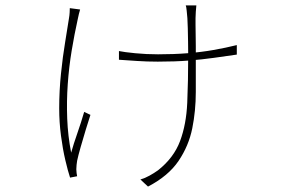

<svg xmlns="http://www.w3.org/2000/svg" viewBox="-20 -607 1040 707"><path d="M703 -587Q702 -575 701 -563.5Q700 -552 700 -540Q700 -533 700 -516Q700 -499 700.5 -478Q701 -457 701 -437Q701 -417 701 -405Q701 -338 701 -268.5Q701 -199 688 -134.5Q675 -70 637.5 -14.5Q600 41 525 80L497 54Q514 49 531 39.5Q548 30 562 20Q620 -26 643 -87.5Q666 -149 669.5 -228.5Q673 -308 673 -405Q673 -427 672.5 -453.5Q672 -480 671.5 -503.5Q671 -527 670 -540Q669 -551 667.5 -567Q666 -583 664 -587ZM418 -419Q437 -415 478 -411Q519 -407 562 -407Q620 -407 670.5 -411Q721 -415 766.5 -423Q812 -431 852 -441V-406Q810 -400 767.5 -394Q725 -388 675 -384Q625 -380 561 -380Q521 -380 484.5 -382.5Q448 -385 418 -387ZM275 -572Q273 -565 270.5 -555.5Q268 -546 266 -535Q254 -481 244 -421Q234 -361 229.5 -297.5Q225 -234 227.5 -170Q230 -106 242 -45Q251 -77 265 -117Q279 -157 290 -195L313 -184Q306 -163 296 -130Q286 -97 277 -65.5Q268 -34 264 -15Q263 -8 262 0Q261 8 261 16Q261 22 262 30Q263 38 264 42L238 47Q230 23 220.5 -17.5Q211 -58 204.5 -107.5Q198 -157 198 -208Q198 -272 204.5 -335.5Q211 -399 220 -452.5Q229 -506 234 -540Q236 -551 236.5 -561.5Q237 -572 237 -577Z"/></svg>

Font: Noto Sans TC Thin
Style: Regular
Weight: 100
Designer: Ryoko NISHIZUKA 西塚涼子 (kana, bopomofo & ideographs); Paul D. Hunt (Latin, Greek & Cyrillic); Sandoll Communications 산돌커뮤니
Foundry: Adobe
Version: Version 2.004-H2;hotconv 1.0.118;makeotfexe 2.5.65603